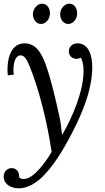

<svg xmlns="http://www.w3.org/2000/svg" viewBox="-32 -745 566 1036"><path d="M195.3 -725.1C170.4 -725.1 147.5 -700.7 145.5 -670.4C145 -639.6 164.1 -615.7 189.5 -615.7C213.4 -615.7 236.3 -639.6 237.3 -670.4C238.8 -700.7 221.2 -725.1 195.3 -725.1ZM342.3 -725.1C317.4 -725.1 294.4 -700.7 292.5 -670.4C292 -639.6 311 -615.7 336.4 -615.7C360.4 -615.7 383.3 -639.6 384.3 -670.4C385.7 -700.7 368.2 -725.1 342.3 -725.1ZM302.7 -19C298.3 -61 294.9 -88.9 287.6 -121.1C266.6 -213.9 243.7 -317.4 213.9 -398.4C195.8 -446.8 168 -511.2 100.6 -511.2C18.6 -511.2 2.9 -409.7 9.8 -338.4L42 -341.8C35.6 -403.3 50.8 -442.9 75.7 -446.3C101.6 -449.2 114.7 -417.5 125 -394.5C180.7 -259.8 223.6 -79.6 246.6 74.7C225.6 111.3 152.3 224.1 94.2 220.7C86.4 220.7 79.6 218.3 71.8 214.4C73.2 181.2 57.1 162.1 29.3 162.1C11.2 162.1 -12.2 178.2 -12.2 208C-12.2 243.2 18.1 268.6 64 271C147.9 273.9 232.9 198.2 333 17.1C400.9 -106.9 465.8 -250 465.8 -383.3C465.8 -446.3 446.8 -511.2 385.7 -511.2C361.8 -511.2 339.4 -495.6 339.4 -467.3C339.4 -446.3 355.5 -427.7 379.4 -427.7C389.2 -427.7 397.9 -430.2 403.8 -434.1C411.6 -422.9 418.9 -396 418.9 -363.3C418.9 -253.9 360.8 -117.2 304.7 -19Z"/></svg>

Font: Lora Italic
Style: Regular
Weight: 400
Italic angle: -3°
Designer: Olga Karpushina, Alexei Vanyashin
Foundry: Cyreal
Version: Version 1.011;PS 001.011;hotconv 1.0.70;makeotf.lib2.5.58329